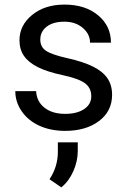

<svg xmlns="http://www.w3.org/2000/svg" viewBox="-20 -558 556 833"><path d="M46.4 0ZM376 -140.1Q376 -176.8 348.4 -197Q320.8 -217.3 252.2 -231.9Q183.6 -246.6 143.3 -267.1Q103 -287.6 83.7 -315.9Q64.5 -344.2 64.5 -383.3Q64.5 -448.2 119.4 -493.2Q174.3 -538.1 259.8 -538.1Q349.6 -538.1 405.5 -491.7Q461.4 -445.3 461.4 -373H370.6Q370.6 -410.2 339.1 -437Q307.6 -463.9 259.8 -463.9Q210.4 -463.9 182.6 -442.4Q154.8 -420.9 154.8 -386.2Q154.8 -353.5 180.7 -336.9Q206.5 -320.3 274.2 -305.2Q341.8 -290 383.8 -269Q425.8 -248 446 -218.5Q466.3 -189 466.3 -146.5Q466.3 -75.7 409.7 -33Q353 9.8 262.7 9.8Q199.2 9.8 150.4 -12.7Q101.6 -35.2 74 -75.4Q46.4 -115.7 46.4 -162.6H136.7Q139.2 -117.2 173.1 -90.6Q207 -64 262.7 -64Q314 -64 345 -84.7Q376 -105.5 376 -140.1ZM246.1 254.9 194.8 219.7Q230 166.5 231 104.5V59.6H317.4V96.7Q317.4 141.1 298.1 184.8Q278.8 228.5 246.1 254.9Z"/></svg>

Font: Roboto
Style: Regular
Weight: 400
Designer: Google
Version: Version 2.134; 2016; ttfautohint (v1.6)